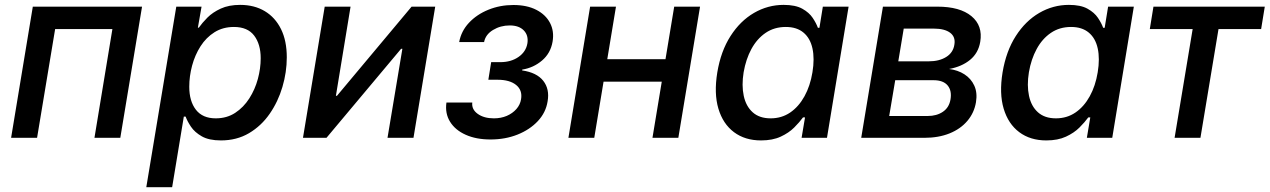

<svg xmlns="http://www.w3.org/2000/svg" viewBox="-20 -570 5250 794"><path d="M567.4 -542.5 477.5 0H370.6L444.8 -449.7H208L133.3 0H25.9L115.7 -542.5Z M585 204.1 709 -542.5H813.5L798.3 -455.6H802.2Q815.9 -475.1 837.6 -497.1Q859.4 -519 892.8 -534.4Q926.3 -549.8 973.1 -549.8Q1031.7 -549.8 1075 -523.9Q1118.2 -498 1142.1 -449.7Q1166 -401.4 1166 -333Q1166 -271.5 1147.9 -210.4Q1129.9 -149.4 1095.2 -99.4Q1060.5 -49.3 1009.8 -19.3Q959 10.7 893.6 10.7Q844.2 10.7 814.7 -6.1Q785.2 -22.9 769.8 -45.9Q754.4 -68.8 747.6 -87.9H740.2L691.9 204.1ZM872.1 -80.6Q918 -80.6 952.6 -103.3Q987.3 -126 1011 -163.1Q1034.7 -200.2 1046.4 -243.7Q1058.1 -287.1 1058.1 -329.1Q1058.1 -387.2 1031 -422.9Q1003.9 -458.5 947.3 -458.5Q901.9 -458.5 867.2 -436.8Q832.5 -415 809.3 -378.7Q786.1 -342.3 774.4 -298.6Q762.7 -254.9 762.7 -211.4Q762.7 -151.4 790.3 -116Q817.9 -80.6 872.1 -80.6Z M1689.9 0H1582.5L1644 -368.2H1638.7L1330.1 0H1232.9L1322.8 -542.5H1429.7L1369.1 -173.8H1373.5L1682.1 -542.5H1779.8Z M2008.3 6.8Q1949.2 6.8 1905.8 -12.7Q1862.3 -32.2 1841.1 -66.7Q1819.8 -101.1 1826.2 -146H1933.1Q1929.7 -117.7 1955.6 -99.1Q1981.4 -80.6 2022.5 -80.6Q2051.8 -80.6 2075.7 -90.8Q2099.6 -101.1 2115.5 -119.1Q2131.3 -137.2 2134.8 -159.7Q2141.1 -196.8 2114.5 -218.5Q2087.9 -240.2 2037.6 -240.2H1999.5L2011.2 -313H2049.3Q2093.3 -313 2124.3 -334.5Q2155.3 -356 2161.1 -391.1Q2166 -423.8 2146 -444.3Q2126 -464.8 2087.9 -464.8Q2049.8 -464.8 2018.8 -446Q1987.8 -427.2 1981.9 -396H1878.9Q1887.2 -441.4 1919.4 -475.8Q1951.7 -510.3 1999.8 -529.8Q2047.9 -549.3 2103 -549.3Q2159.2 -549.3 2198 -529.3Q2236.8 -509.3 2254.6 -475.1Q2272.5 -440.9 2265.1 -397.5Q2256.8 -349.6 2221.4 -319.6Q2186 -289.6 2139.6 -282.2L2139.2 -278.8Q2199.7 -270 2226.6 -235.8Q2253.4 -201.7 2244.6 -150.9Q2237.3 -104.5 2204.1 -69.1Q2170.9 -33.7 2120.1 -13.4Q2069.3 6.8 2008.3 6.8Z M2758.8 -325.2 2743.2 -232.4H2448.7L2463.9 -325.2ZM2527.3 -542.5 2437.5 0H2330.6L2420.4 -542.5ZM2875 -542.5 2785.2 0H2678.2L2768.1 -542.5Z M3127.4 10.7Q3061 10.7 3015.4 -23.4Q2969.7 -57.6 2950.9 -120.6Q2932.1 -183.6 2946.3 -270.5Q2960.9 -358.4 3001 -420.9Q3041 -483.4 3098.1 -516.6Q3155.3 -549.8 3220.7 -549.8Q3269.5 -549.8 3297.9 -533.9Q3326.2 -518.1 3340.8 -496.1Q3355.5 -474.1 3362.3 -455.1H3368.7L3382.8 -542.5H3489.3L3399.9 0H3294.9L3309.1 -84.5H3300.8Q3286.6 -64.9 3264.4 -42.7Q3242.2 -20.5 3208.5 -4.9Q3174.8 10.7 3127.4 10.7ZM3167 -80.6Q3212.4 -80.6 3247.8 -104.7Q3283.2 -128.9 3306.9 -171.9Q3330.6 -214.8 3339.8 -271Q3349.1 -327.6 3339.8 -369.9Q3330.6 -412.1 3302.7 -435.3Q3274.9 -458.5 3229.5 -458.5Q3182.1 -458.5 3146.2 -434.1Q3110.4 -409.7 3087.4 -367.4Q3064.5 -325.2 3055.2 -271Q3046.4 -216.8 3055.7 -173.6Q3064.9 -130.4 3092.8 -105.5Q3120.6 -80.6 3167 -80.6Z M3541.5 0 3631.3 -542.5H3856.4Q3949.7 -542.5 3997.3 -503.2Q4044.9 -463.9 4033.7 -397Q4025.9 -350.6 3991.7 -322.5Q3957.5 -294.4 3904.8 -284.7Q3940.9 -280.3 3968.3 -262.7Q3995.6 -245.1 4009 -216.1Q4022.5 -187 4016.1 -147.5Q4008.8 -103.5 3980.5 -70.1Q3952.1 -36.6 3906.7 -18.3Q3861.3 0 3801.8 0ZM3657.2 -90.3H3816.4Q3853.5 -90.3 3879.2 -107.7Q3904.8 -125 3910.6 -158.2Q3917 -194.8 3898.9 -216.6Q3880.9 -238.3 3840.8 -238.3H3682.1ZM3694.8 -316.4H3820.8Q3864.3 -316.4 3893.1 -334.5Q3921.9 -352.5 3926.8 -385.7Q3932.1 -417.5 3909.2 -434.6Q3886.2 -451.7 3841.8 -451.7H3717.3Z M4307.1 10.7Q4240.7 10.7 4195.1 -23.4Q4149.4 -57.6 4130.6 -120.6Q4111.8 -183.6 4126 -270.5Q4140.6 -358.4 4180.7 -420.9Q4220.7 -483.4 4277.8 -516.6Q4335 -549.8 4400.4 -549.8Q4449.2 -549.8 4477.5 -533.9Q4505.9 -518.1 4520.5 -496.1Q4535.2 -474.1 4542 -455.1H4548.3L4562.5 -542.5H4668.9L4579.6 0H4474.6L4488.8 -84.5H4480.5Q4466.3 -64.9 4444.1 -42.7Q4421.9 -20.5 4388.2 -4.9Q4354.5 10.7 4307.1 10.7ZM4346.7 -80.6Q4392.1 -80.6 4427.5 -104.7Q4462.9 -128.9 4486.6 -171.9Q4510.3 -214.8 4519.5 -271Q4528.8 -327.6 4519.5 -369.9Q4510.3 -412.1 4482.4 -435.3Q4454.6 -458.5 4409.2 -458.5Q4361.8 -458.5 4325.9 -434.1Q4290 -409.7 4267.1 -367.4Q4244.1 -325.2 4234.9 -271Q4226.1 -216.8 4235.4 -173.6Q4244.6 -130.4 4272.5 -105.5Q4300.3 -80.6 4346.7 -80.6Z M4837.4 0 4912.1 -449.7H4734.9L4750 -542.5H5210.4L5195.3 -449.7H5019L4944.3 0Z"/></svg>

Font: Inter 16pt Medium
Style: Italic
Weight: 500
Italic angle: -9.3988°
Version: Version 4.001;git-66647c0bb